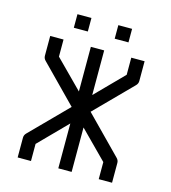

<svg xmlns="http://www.w3.org/2000/svg" viewBox="-102 -802 744 835"><g transform="rotate(15 270.0 -384.5)"><path d="M144 -719H207V-658H144ZM328 -719H390V-658H328ZM237 -597H297V-396L419 -520V-597H479V-508Q479 -496 470 -487L309 -324L470 -160Q479 -151 479 -139V-50H419V-127L297 -250V-50H237V-252L114 -127V-50H54V-139Q54 -151 63 -160L224 -323L63 -487Q54 -496 54 -508V-597H114V-520L237 -396Z"/></g></svg>

Font: IBM 3270
Style: Regular
Weight: 400
Monospace: yes
Version: Version 2.3.1